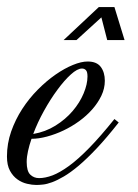

<svg xmlns="http://www.w3.org/2000/svg" viewBox="-93 -526 393 546"><path d="M18.1 -19.5Q35.6 -19.5 56.4 -27.3Q77.1 -35.2 103.3 -54.2Q129.4 -73.2 161.1 -105.7Q192.9 -138.2 232.4 -187.5L244.6 -177.7Q210.9 -134.8 182.6 -104.7Q154.3 -74.7 130.9 -54.9Q107.4 -35.2 88.6 -24.2Q69.8 -13.2 55.2 -7.8Q40.5 -2.4 29.3 -1.2Q18.1 0 10.3 0Q-1.5 0 -16.1 -3.4Q-30.8 -6.8 -43.5 -15.9Q-56.2 -24.9 -64.7 -40.5Q-73.2 -56.2 -73.2 -81.1Q-73.2 -117.7 -61.3 -151.9Q-49.3 -186 -29.8 -216.1Q-10.3 -246.1 14.4 -271Q39.1 -295.9 64.7 -313.7Q90.3 -331.5 114.3 -341.3Q138.2 -351.1 156.2 -351.1Q182.1 -351.1 193.6 -335.7Q205.1 -320.3 205.1 -296.4Q205.1 -274.4 195.3 -253.9Q185.5 -233.4 169.4 -215.1Q153.3 -196.8 132.1 -181.4Q110.8 -166 87.6 -155Q64.5 -144 40.8 -137.7Q17.1 -131.3 -3.4 -131.3Q-9.8 -112.8 -13.4 -96.2Q-17.1 -79.6 -17.1 -65.4Q-17.1 -39.1 -6.8 -29.3Q3.4 -19.5 18.1 -19.5ZM140.1 -331.1Q127 -331.1 108.4 -314.2Q89.8 -297.4 70.1 -270.5Q50.3 -243.7 32 -210.7Q13.7 -177.7 1.5 -145Q36.1 -150.9 64.7 -168.7Q93.3 -186.5 113.5 -210.2Q133.8 -233.9 144.8 -260.3Q155.8 -286.6 155.8 -308.6Q155.8 -321.8 151.4 -326.4Q147 -331.1 140.1 -331.1ZM211.9 -412.1 195.3 -476.6 124.5 -412.1H87.9L188 -505.9H232.4L261.2 -412.1Z"/></svg>

Font: Dynalight
Style: Regular
Weight: 400
Version: Version 1.000